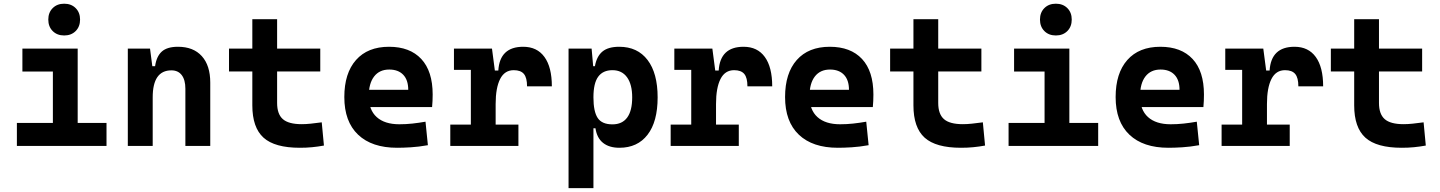

<svg xmlns="http://www.w3.org/2000/svg" viewBox="-20 -776 7657 1021"><path d="M261.2 0V-488.3H393.1V0ZM69.8 0V-122.1H271V0ZM383.3 0V-122.1H546.4V0ZM99.1 -395.5V-517.6H393.1V-395.5ZM321.3 -587.4Q283.7 -587.4 260.3 -610.8Q236.8 -634.3 236.8 -671.9Q236.8 -709.5 260.3 -732.9Q283.7 -756.3 321.3 -756.3Q358.9 -756.3 382.3 -732.9Q405.8 -709.5 405.8 -671.9Q405.8 -634.3 382.3 -610.8Q358.9 -587.4 321.3 -587.4Z M965.8 0V-304.2Q965.8 -351.1 946.5 -376.5Q927.2 -401.9 891.4 -401.9Q792 -401.9 792 -258.3L761.7 -423.8H804.7Q812 -476.1 840.3 -501.7Q868.7 -527.3 926.3 -527.3Q1008.3 -527.3 1053.2 -477.5Q1098.1 -427.7 1098.1 -336.9V0ZM659.7 0V-517.6H777.8L792 -408.2V0Z M1574.7 9.8Q1441 9.8 1381.4 -43.9Q1321.8 -97.7 1321.8 -215.8V-283.2H1453.6V-228.5Q1453.6 -169.3 1484.1 -142.5Q1514.6 -115.7 1584.5 -115.7Q1606.9 -115.7 1632.5 -118.4Q1658.1 -121.1 1690.9 -125.5L1702.6 -2Q1670.4 3.9 1639.8 6.8Q1609.2 9.8 1574.7 9.8ZM1321.8 -252.4V-673.8H1453.6V-252.4ZM1197.8 -396V-517.6H1683.1V-396Z M2091.8 9.8Q1957.4 9.8 1884.2 -59.8Q1811 -129.4 1811 -259.8Q1811 -386.7 1873.2 -457Q1935.4 -527.3 2048.8 -527.3Q2159.6 -527.3 2220.2 -462.4Q2280.8 -397.4 2280.8 -273.4Q2280.8 -238.3 2277.7 -206.5H1897.9V-298.3H2150.9Q2150.9 -350.5 2124.3 -378.4Q2097.7 -406.2 2049.8 -406.2Q1998 -406.2 1969.5 -369.4Q1940.9 -332.5 1940.9 -264.6Q1940.9 -191.5 1983.2 -153.4Q2025.5 -115.2 2103.5 -115.2Q2138.7 -115.2 2172.9 -118.9Q2207 -122.6 2242.7 -128.9L2255.4 -3.9Q2205.8 4.9 2164.6 7.3Q2123.5 9.8 2091.8 9.8Z M2615.7 -222.7 2585.4 -400.9H2629.9Q2637.7 -527.3 2762.2 -527.3Q2835.9 -527.3 2875.2 -473.1Q2914.6 -418.9 2914.6 -316.9H2782.7Q2782.7 -362.6 2766 -382.7Q2749.3 -402.8 2711.9 -402.8Q2663.5 -402.8 2639.6 -356Q2615.7 -309.1 2615.7 -222.7ZM2374.5 0V-113.3H2736.8V0ZM2483.9 0V-517.6H2596.2L2615.7 -369.1V0ZM2394 -404.3V-517.6H2589.4L2599.1 -404.3Z M3003.4 224.6V-517.6H3126L3135.7 -408.2V224.6ZM3273.9 9.8Q3219.7 9.8 3187 -16.1Q3154.3 -42 3146.5 -93.8H3100.6L3135.7 -258.3Q3135.7 -183.1 3158.2 -148.9Q3180.7 -114.7 3236.8 -114.7Q3288.6 -114.7 3315.2 -150.9Q3341.8 -187 3341.8 -258.3Q3341.8 -327.1 3314.5 -365Q3287.1 -402.8 3236.8 -402.8Q3186.5 -402.8 3161.1 -368.2Q3135.7 -333.5 3135.7 -258.3L3105.5 -423.8H3143.6Q3152.8 -476.1 3183.3 -501.7Q3213.9 -527.3 3272.9 -527.3Q3370.1 -527.3 3423.6 -457Q3477.1 -386.7 3477.1 -258.3Q3477.1 -128.9 3423.6 -59.6Q3370.1 9.8 3273.9 9.8Z M3787.6 -222.7 3757.3 -400.9H3801.8Q3809.6 -527.3 3934.1 -527.3Q4007.8 -527.3 4047.1 -473.1Q4086.4 -418.9 4086.4 -316.9H3954.6Q3954.6 -362.6 3937.9 -382.7Q3921.1 -402.8 3883.8 -402.8Q3835.3 -402.8 3811.5 -356Q3787.6 -309.1 3787.6 -222.7ZM3546.4 0V-113.3H3908.7V0ZM3655.8 0V-517.6H3768.1L3787.6 -369.1V0ZM3565.9 -404.3V-517.6H3761.2L3771 -404.3Z M4435.5 9.8Q4301.1 9.8 4228 -59.8Q4154.8 -129.4 4154.8 -259.8Q4154.8 -386.7 4217 -457Q4279.2 -527.3 4392.6 -527.3Q4503.4 -527.3 4564 -462.4Q4624.5 -397.4 4624.5 -273.4Q4624.5 -238.3 4621.4 -206.5H4241.7V-298.3H4494.6Q4494.6 -350.5 4468 -378.4Q4441.4 -406.2 4393.6 -406.2Q4341.8 -406.2 4313.2 -369.4Q4284.7 -332.5 4284.7 -264.6Q4284.7 -191.5 4327 -153.4Q4369.3 -115.2 4447.3 -115.2Q4482.5 -115.2 4516.6 -118.9Q4550.8 -122.6 4586.4 -128.9L4599.1 -3.9Q4549.5 4.9 4508.4 7.3Q4467.2 9.8 4435.5 9.8Z M5090.3 9.8Q4956.7 9.8 4897 -43.9Q4837.4 -97.7 4837.4 -215.8V-283.2H4969.2V-228.5Q4969.2 -169.3 4999.7 -142.5Q5030.2 -115.7 5100.1 -115.7Q5122.6 -115.7 5148.1 -118.4Q5173.7 -121.1 5206.5 -125.5L5218.3 -2Q5186 3.9 5155.4 6.8Q5124.8 9.8 5090.3 9.8ZM4837.4 -252.4V-673.8H4969.2V-252.4ZM4713.4 -396V-517.6H5198.7V-396Z M5534.7 0V-488.3H5666.5V0ZM5343.3 0V-122.1H5544.4V0ZM5656.7 0V-122.1H5819.8V0ZM5372.6 -395.5V-517.6H5666.5V-395.5ZM5594.7 -587.4Q5557.1 -587.4 5533.7 -610.8Q5510.3 -634.3 5510.3 -671.9Q5510.3 -709.5 5533.7 -732.9Q5557.1 -756.3 5594.7 -756.3Q5632.3 -756.3 5655.8 -732.9Q5679.2 -709.5 5679.2 -671.9Q5679.2 -634.3 5655.8 -610.8Q5632.3 -587.4 5594.7 -587.4Z M6193.4 9.8Q6058.9 9.8 5985.8 -59.8Q5912.6 -129.4 5912.6 -259.8Q5912.6 -386.7 5974.8 -457Q6037 -527.3 6150.4 -527.3Q6261.2 -527.3 6321.8 -462.4Q6382.3 -397.4 6382.3 -273.4Q6382.3 -238.3 6379.3 -206.5H5999.5V-298.3H6252.4Q6252.4 -350.5 6225.8 -378.4Q6199.2 -406.2 6151.4 -406.2Q6099.6 -406.2 6071 -369.4Q6042.5 -332.5 6042.5 -264.6Q6042.5 -191.5 6084.8 -153.4Q6127.1 -115.2 6205.1 -115.2Q6240.3 -115.2 6274.4 -118.9Q6308.6 -122.6 6344.2 -128.9L6356.9 -3.9Q6307.3 4.9 6266.2 7.3Q6225 9.8 6193.4 9.8Z M6717.3 -222.7 6687 -400.9H6731.4Q6739.3 -527.3 6863.8 -527.3Q6937.5 -527.3 6976.8 -473.1Q7016.1 -418.9 7016.1 -316.9H6884.3Q6884.3 -362.6 6867.5 -382.7Q6850.8 -402.8 6813.5 -402.8Q6765 -402.8 6741.2 -356Q6717.3 -309.1 6717.3 -222.7ZM6476.1 0V-113.3H6838.4V0ZM6585.4 0V-517.6H6697.8L6717.3 -369.1V0ZM6495.6 -404.3V-517.6H6690.9L6700.7 -404.3Z M7434.1 9.8Q7300.4 9.8 7240.8 -43.9Q7181.2 -97.7 7181.2 -215.8V-283.2H7313V-228.5Q7313 -169.3 7343.5 -142.5Q7374 -115.7 7443.8 -115.7Q7466.3 -115.7 7491.9 -118.4Q7517.4 -121.1 7550.3 -125.5L7562 -2Q7529.8 3.9 7499.2 6.8Q7468.6 9.8 7434.1 9.8ZM7181.2 -252.4V-673.8H7313V-252.4ZM7057.1 -396V-517.6H7542.5V-396Z"/></svg>

Font: Cascadia Mono
Style: Regular
Weight: 400
Monospace: yes
Designer: Aaron Bell
Foundry: Saja Typeworks
Version: Version 2404.023